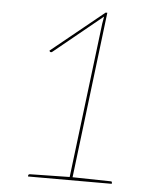

<svg xmlns="http://www.w3.org/2000/svg" viewBox="-51 -749 679 795"><g transform="rotate(5 288.5 -352.0)"><path d="M95 0V-4Q96 -10 102 -10L267 -13L346 -658Q347 -665 348.5 -672.5Q350 -680 351 -687L150 -523Q149 -522 147.5 -521.5Q146 -521 145 -521Q143 -521 142 -521.5Q141 -522 140 -523L138 -527L356 -704H363L279 -13L438 -10Q444 -10 443 -4V0Z"/></g></svg>

Font: Aleo Thin
Style: Italic
Weight: 250
Italic angle: -7°
Designer: Alessio Laiso
Foundry: Alessio Laiso
Version: Version 2.001;gftools[0.9.29]